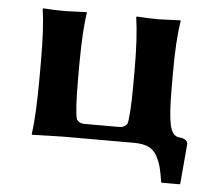

<svg xmlns="http://www.w3.org/2000/svg" viewBox="-45 -481 737 658"><g transform="rotate(5 323.5 -152.0)"><path d="M373 -49.8Q390.1 -49.8 399.9 -63Q407.7 -89.8 408.2 -200.2V-249Q408.2 -361.8 397.9 -429.2L399.9 -432.1Q440.9 -429.2 475.1 -429.2Q475.1 -429.2 549.8 -432.1L550.8 -429.2Q539.6 -360.4 540 -249V-200.2Q540 -111.3 548.1 -72.8Q556.2 -34.2 580.1 -32.2Q609.9 -29.3 609.9 -11.2L598.1 125L596.2 127.9H534.2L532.2 125Q527.3 92.8 522.2 74Q517.1 55.2 506.6 36.1Q496.1 17.1 477.1 8.5Q458 0 429.2 0H184.1L77.1 2.9L76.2 0Q85.9 -67.9 85.9 -200.2V-250Q85.9 -366.2 76.2 -429.2L78.1 -432.1Q119.1 -429.2 152.8 -429.2L227.1 -432.1L228 -429.2Q218.3 -369.1 217.8 -250V-200.2Q217.8 -90.3 226.1 -63Q235.8 -49.8 252 -49.8Z"/></g></svg>

Font: Linux Biolinum
Style: Bold
Weight: 700
Designer: Philipp H. Poll
Foundry: Philipp H. Poll
Version: Version 1.3.2 ; ttfautohint (v0.9)